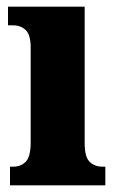

<svg xmlns="http://www.w3.org/2000/svg" viewBox="-20 -556 353 576"><path d="M10 0V-56H19Q43 -56 57.5 -71Q72 -86 72 -129V-413Q72 -452 57 -466Q42 -480 19 -480H4V-536H234V-127Q234 -85 249 -70.5Q264 -56 287 -56H296V0Z"/></svg>

Font: Noto Serif Tamil ExtraCondensed Black
Style: Regular
Weight: 900
Width: 2
Designer: Indian Type Foundry, Tom Grace, and the Monotype Design Team
Foundry: Monotype Imaging Inc.
Version: Version 2.004; ttfautohint (v1.8.4.7-5d5b)